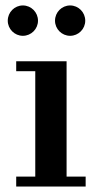

<svg xmlns="http://www.w3.org/2000/svg" viewBox="-20 -685 374 705"><path d="M182 -609C182 -578.5 207 -553.5 237.5 -553.5C268 -553.5 293 -578.5 293 -609C293 -640 268 -665 237.5 -665C207 -665 182 -640 182 -609ZM8.5 -609C8.5 -578.5 33.5 -553.5 64 -553.5C94.5 -553.5 119.5 -578.5 119.5 -609C119.5 -640 94.5 -665 64 -665C33.5 -665 8.5 -640 8.5 -609ZM39.5 -36.5V0H294.5V-36.5H224.5V-460H39.5V-423.5H109.5V-36.5Z"/></svg>

Font: Bodoni* 06pt Medium
Style: Regular
Weight: 500
Version: Version 2.3